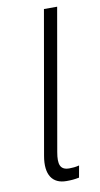

<svg xmlns="http://www.w3.org/2000/svg" viewBox="-84 -759 416 802"><g transform="rotate(-10 124.0 -358.0)"><path d="M131 4C152 4 164 3 185 -1L194 -51C178 -47 165 -46 152 -46C113 -46 105 -71 114 -122L219 -720H163L57 -116C43 -37 72 4 131 4Z"/></g></svg>

Font: Fixel Display 20240404 Light
Style: Italic
Weight: 300
Italic angle: -10°
Designer: AlfaBravo + MacPaw
Foundry: Kyrylo Tkachov, Marchela Mozhyna, Serhii Makarenko, Maria Weinstein, Zakhar Kryvoshyya
Version: Version 1.211;Glyphs 3.2 (3225)